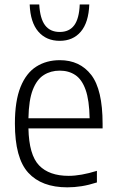

<svg xmlns="http://www.w3.org/2000/svg" viewBox="-20 -814 510 844"><path d="M276 9.5Q163 9.5 104.2 -54.8Q45.5 -119 45.5 -271Q45.5 -370 70.2 -431.5Q95 -493 139.5 -521.2Q184 -549.5 243 -549.5Q331 -549.5 381 -484.8Q431 -420 431 -270V-249.5H105Q107.5 -133 151.8 -87Q196 -41 282 -41Q335 -41 406 -63V-12Q370 -0.5 338.5 4.5Q307 9.5 276 9.5ZM242.5 -503.5Q203 -503.5 172.5 -484.2Q142 -465 124.2 -419.5Q106.5 -374 105 -294H374Q372.5 -374 356.2 -419.5Q340 -465 311 -484.2Q282 -503.5 242.5 -503.5ZM242.5 -634.5Q183.5 -634.5 148.5 -675Q113.5 -715.5 110.5 -794.5H152.5Q156 -732 178.2 -702.8Q200.5 -673.5 242.5 -673.5Q284.5 -673.5 306.2 -702.8Q328 -732 330.5 -794.5H372.5Q369.5 -715 335.2 -674.8Q301 -634.5 242.5 -634.5Z"/></svg>

Font: Encode Sans SmCnd Lt
Style: Regular
Weight: 300
Width: 4
Designer: Multiple Designers
Foundry: Impallari Type
Version: Version 3.002; ttfautohint (v1.8.3) -l 8 -r 50 -G 200 -x 14 